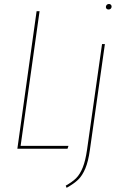

<svg xmlns="http://www.w3.org/2000/svg" viewBox="-20 -736 601 950"><path d="M517.1 -689Q511.2 -689 507.6 -692.4Q503.9 -695.8 503.9 -701.2Q503.9 -707.5 508.1 -711.9Q512.2 -716.3 519 -716.3Q524.9 -716.3 528.6 -712.6Q532.2 -709 532.2 -703.6Q532.2 -697.3 528.1 -693.1Q523.9 -689 517.1 -689ZM175.8 -680.7 82 -14.2H318.8L314 0H65.9L161.1 -680.7ZM309.6 193.4 305.2 182.6Q338.9 163.6 357.4 144.8Q376 126 389.4 92.8Q402.8 59.6 410.6 5.4L484.9 -518.1H499L424.8 5.4Q417 62.5 402.1 97.9Q387.2 133.3 366.9 152.8Q346.7 172.4 309.6 193.4Z"/></svg>

Font: Fira Sans Compressed Hair
Style: Italic
Weight: 100
Width: 3
Italic angle: -8°
Designer: Carrois Corporate & Edenspiekermann AG
Foundry: Carrois Corporate GbR & Edenspiekermann AG
Version: Version 4.203;PS 004.203;hotconv 1.0.88;makeotf.lib2.5.64775